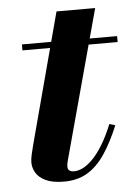

<svg xmlns="http://www.w3.org/2000/svg" viewBox="-46 -596 455 643"><g transform="rotate(-5 181.5 -275.0)"><path d="M144 10Q105.5 10 82.8 -0.8Q60 -11.5 50 -28.2Q40 -45 40 -63.5Q40 -75 43.8 -91.2Q47.5 -107.5 51.5 -122.5L168 -560H298L163.5 -64Q162 -58.5 160.5 -52Q159 -45.5 159 -38.5Q159 -21.5 180.5 -21.5Q194 -21.5 209.8 -29.2Q225.5 -37 242.5 -54Q259.5 -71 277 -99.2Q294.5 -127.5 311.5 -169L331 -163Q307 -105.5 280.8 -67Q254.5 -28.5 221.5 -9.2Q188.5 10 144 10ZM43 -440V-460H363V-440Z"/></g></svg>

Font: Bodoni Moda 11pt
Style: Bold Italic
Weight: 700
Italic angle: -13°
Designer: Owen Earl
Foundry: indestructible type
Version: Version 2.004